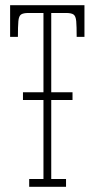

<svg xmlns="http://www.w3.org/2000/svg" viewBox="-20 -720 364 740"><path d="M92.5 0V-30H147.5V-334.5H68.5V-364.5H147.5V-670H90Q69.5 -670 61 -664Q52.5 -658 50.8 -638.2Q49 -618.5 49 -578H19V-700H305.5V-578H275.5Q275.5 -618.5 273.8 -638.2Q272 -658 263.5 -664Q255 -670 234.5 -670H177.5V-364.5H259.5V-334.5H177.5V-30H234.5V0Z"/></svg>

Font: Imbue 10pt Thin
Style: Regular
Weight: 100
Designer: Tyler Finck
Foundry: Etcetera Type Company
Version: Version 1.102; ttfautohint (v1.8.3)